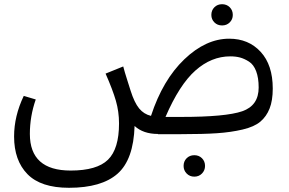

<svg xmlns="http://www.w3.org/2000/svg" viewBox="-20 -638 1374 913"><path d="M985 -567Q985 -589 999.5 -603.5Q1014 -618 1036 -618Q1058 -618 1072.5 -603.5Q1087 -589 1087 -567Q1087 -546 1072.5 -531.5Q1058 -517 1036 -517Q1014 -517 999.5 -531.5Q985 -546 985 -567ZM1070 -454Q1162 -454 1219.5 -391.5Q1277 -329 1277 -217Q1277 -160 1262 -122Q1247 -84 1218 -59.5Q1189 -35 1133.5 -22Q1078 -9 1012 -4.5Q946 0 842 0H731V-1Q661 -1 620 -39Q615 121 539 188Q463 255 308 255Q174 255 110.5 190Q47 125 47 11Q47 -86 93 -182L150 -165Q122 -85 122 -1Q122 173 316 173Q441 173 493.5 121.5Q546 70 546 -51Q546 -107 531 -159Q516 -211 482 -288L566 -322Q572 -298 585 -257.5Q598 -217 601 -207Q619 -150 641.5 -122.5Q664 -95 698 -87Q754 -258 856.5 -356Q959 -454 1070 -454ZM842 -82Q1054 -82 1132 -109Q1210 -136 1210 -222Q1210 -268 1198 -299.5Q1186 -331 1164 -345Q1142 -359 1121.5 -364.5Q1101 -370 1075 -370Q985 -370 909 -302.5Q833 -235 767 -82ZM955 151Q955 172 940.5 187Q926 202 904 202Q882 202 867.5 187Q853 172 853 151Q853 129 867.5 114.5Q882 100 904 100Q926 100 940.5 114.5Q955 129 955 151Z"/></svg>

Font: FiraGO Book
Style: Regular
Weight: 350
Designer: bBox Type
Foundry: bBox Type GmbH
Version: Version 1.001;PS 001.001;hotconv 1.0.88;makeotf.lib2.5.64775